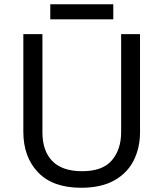

<svg xmlns="http://www.w3.org/2000/svg" viewBox="-20 -875 771 905"><path d="M640 -252Q640 -178 610 -118.5Q580 -59 518.5 -24.5Q457 10 362 10Q229 10 159.5 -62.5Q90 -135 90 -254V-714H180V-251Q180 -164 226.5 -116Q273 -68 367 -68Q464 -68 507.5 -119.5Q551 -171 551 -252V-714H640ZM514 -855V-784H217V-855Z"/></svg>

Font: Noto Sans Rejang
Style: Regular
Weight: 400
Designer: Monotype Design Team
Foundry: Monotype Imaging Inc.
Version: Version 2.001; ttfautohint (v1.8.4.7-5d5b)